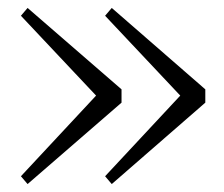

<svg xmlns="http://www.w3.org/2000/svg" viewBox="-20 -511 558 479"><path d="M283.2 -288.1V-254.9L48.8 -51.8L32.2 -71.3L219.7 -272.5L32.2 -471.7L48.8 -491.2ZM258.8 -491.2 492.2 -288.1V-254.9L258.8 -51.8L242.2 -71.3L429.7 -272.5L242.2 -471.7Z"/></svg>

Font: GenYoMin TW TTF ExtraLight
Style: Regular
Weight: 250
Version: Version 1.300